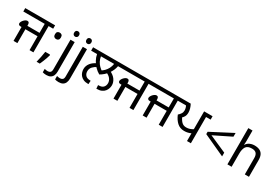

<svg xmlns="http://www.w3.org/2000/svg" viewBox="59 -2003 4997 3486"><g transform="rotate(30 2558.0 -260.0)"><path d="M106 0V-291H88Q60 -291 48.5 -302Q37 -313 37 -329Q37 -347 47.5 -366.5Q58 -386 74.5 -403.5Q91 -421 109.5 -431.5Q128 -442 144 -442Q168 -442 177.5 -425.5Q187 -409 187 -387V-362H442V-551H-7V-622H619V-551H523V0H442V-291H187V0Z M802 -116 809 -105Q800 -70 786.5 -32Q773 6 757.5 44Q742 82 725 119H658Q673 60 685.5 -2Q698 -64 705 -116ZM759 -414Q733 -414 715 -430Q697 -446 697 -482Q697 -520 715 -535Q733 -550 759 -550Q785 -550 803 -535Q821 -520 821 -482Q821 -446 803 -430Q785 -414 759 -414Z M928 240Q903 240 884 236.5Q865 233 851 228V157Q866 161 882 164Q898 167 917 167Q949 167 970 149.5Q991 132 991 83V-536H1079V80Q1079 130 1063 166Q1047 202 1014 221Q981 240 928 240ZM984 -681Q984 -710 999 -723.5Q1014 -737 1036 -737Q1056 -737 1071.5 -723.5Q1087 -710 1087 -681Q1087 -653 1071.5 -639Q1056 -625 1036 -625Q1014 -625 999 -639Q984 -653 984 -681Z M1186 240Q1161 240 1142 236.5Q1123 233 1109 228V157Q1124 161 1140 164Q1156 167 1175 167Q1207 167 1228 149.5Q1249 132 1249 83V-536H1337V80Q1337 130 1321 166Q1305 202 1272 221Q1239 240 1186 240ZM1242 -681Q1242 -710 1257 -723.5Q1272 -737 1294 -737Q1314 -737 1329.5 -723.5Q1345 -710 1345 -681Q1345 -653 1329.5 -639Q1314 -625 1294 -625Q1272 -625 1257 -639Q1242 -653 1242 -681Z M1759 -250Q1704 -281 1658 -328.5Q1612 -376 1581 -433.5Q1550 -491 1539 -551H1415V-622H2103V-551H1979Q1971 -504 1951.5 -460.5Q1932 -417 1903.5 -378Q1875 -339 1838.5 -306.5Q1802 -274 1759 -250ZM1897 -551H1621Q1629 -498 1651.5 -455Q1674 -412 1707 -379Q1740 -346 1778 -322L1740 -323Q1779 -345 1811.5 -378Q1844 -411 1866.5 -454.5Q1889 -498 1897 -551ZM1461 -193Q1461 -261 1505 -317.5Q1549 -374 1628 -408L1668 -353Q1616 -329 1578.5 -289.5Q1541 -250 1541 -195Q1541 -141 1573 -107Q1605 -73 1676 -73H1681L1676 0H1670Q1608 0 1567.5 -19Q1527 -38 1503.5 -67.5Q1480 -97 1470.5 -130.5Q1461 -164 1461 -193ZM2057 -194Q2057 -165 2047 -131.5Q2037 -98 2014 -68Q1991 -38 1950.5 -19Q1910 0 1848 0H1842L1837 -73H1848Q1915 -73 1946 -106.5Q1977 -140 1977 -191Q1977 -241 1944.5 -283Q1912 -325 1843 -353L1886 -412Q1978 -370 2017.5 -312.5Q2057 -255 2057 -194Z M2202 0V-291H2184Q2156 -291 2144.5 -302Q2133 -313 2133 -329Q2133 -347 2143.5 -366.5Q2154 -386 2170.5 -403.5Q2187 -421 2205.5 -431.5Q2224 -442 2240 -442Q2264 -442 2273.5 -425.5Q2283 -409 2283 -387V-362H2538V-551H2089V-622H2715V-551H2619V0H2538V-291H2283V0Z M2814 0V-291H2796Q2768 -291 2756.5 -302Q2745 -313 2745 -329Q2745 -347 2755.5 -366.5Q2766 -386 2782.5 -403.5Q2799 -421 2817.5 -431.5Q2836 -442 2852 -442Q2876 -442 2885.5 -425.5Q2895 -409 2895 -387V-362H3150V-551H2701V-622H3327V-551H3231V0H3150V-291H2895V0Z M3743 0V-180L3749 -165Q3715 -149 3681 -140.5Q3647 -132 3604 -132Q3516 -132 3456 -186.5Q3396 -241 3358 -333Q3388 -359 3408 -389Q3428 -419 3428 -459Q3428 -481 3421.5 -506.5Q3415 -532 3404 -551H3313V-622H3462Q3484 -582 3496 -539.5Q3508 -497 3508 -460Q3508 -407 3487.5 -371.5Q3467 -336 3434 -313L3438 -357Q3470 -282 3508 -244Q3546 -206 3604 -206Q3645 -206 3679 -217.5Q3713 -229 3749 -251L3743 -240V-622H3920V-551H3824V0Z M3983 -284V-333L4434 -568V-490L4075 -313L4434 -155V-77Z M4678 -537Q4678 -518 4676.5 -498Q4675 -478 4673 -462H4679Q4696 -490 4722 -508Q4748 -526 4780 -535.5Q4812 -545 4846 -545Q4911 -545 4954.5 -524.5Q4998 -504 5020 -461Q5042 -418 5042 -349V0H4955V-343Q4955 -408 4926 -440Q4897 -472 4835 -472Q4745 -472 4711.5 -421.5Q4678 -371 4678 -277V0H4590V-760H4678Z"/></g></svg>

Font: hexgurmukhi15
Style: Book
Weight: 400
Designer: Jelle Bosma - Monotype Design Team
Foundry: Monotype Imaging Inc.
Version: Version 2.003